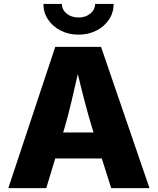

<svg xmlns="http://www.w3.org/2000/svg" viewBox="-20 -969 813 989"><path d="M22.9 0 264.6 -727.5H500.5L750 0H552.7L504.4 -152.8H264.6L218.3 0ZM305.2 -286.6H461.9L453.6 -313.5Q434.6 -376 416.5 -445.1Q398.4 -514.2 380.9 -587.4Q364.3 -514.2 347.9 -445.1Q331.5 -376 313.5 -313.5ZM384.8 -790.5Q333 -790.5 292 -811.8Q251 -833 227.3 -868.7Q203.6 -904.3 203.6 -948.7H298.8Q298.8 -918.9 323.5 -898.9Q348.1 -878.9 384.8 -878.9Q420.9 -878.9 445.3 -898.9Q469.7 -918.9 469.7 -948.7H565.4Q565.4 -904.3 541.7 -868.7Q518.1 -833 477.1 -811.8Q436 -790.5 384.8 -790.5Z"/></svg>

Font: Inter Extra Bold
Style: Regular
Weight: 800
Designer: Rasmus Andersson
Foundry: rsms
Version: Version 4.000;git-3c8e0fc